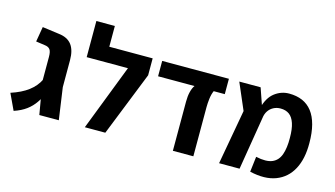

<svg xmlns="http://www.w3.org/2000/svg" viewBox="-84 -1002 2273 1304"><g transform="rotate(15 1053.0 -349.5)"><path d="M246 0 207 -227V-398Q207 -435 196 -450Q185 -465 159 -468L96 -477L114 -583L232 -567Q293 -560 322 -522Q351 -484 351 -414V-224L383 0ZM70 18 17 -95Q91 -119 138.5 -155Q186 -191 210 -241L258 -166Q239 -122 215 -86.5Q191 -51 156 -25Q121 1 70 18Z M566 0 745 -463H455V-571H890V-452L710 0ZM455 -463V-717H585V-463Z M1185 0V-346Q1185 -385 1192.5 -415Q1200 -445 1213 -463H957V-571H1426V-463H1348Q1337 -438 1333 -405.5Q1329 -373 1329 -346V0Z M1729 1 1742 -107Q1816 -91 1857 -108.5Q1898 -126 1914.5 -173Q1931 -220 1930 -290Q1930 -353 1917 -392Q1904 -431 1879.5 -449Q1855 -467 1818 -467Q1791 -467 1769 -455.5Q1747 -444 1733 -423.5Q1719 -403 1715 -373L1682 -435Q1702 -511 1747.5 -545.5Q1793 -580 1848 -580Q1901 -580 1941.5 -562.5Q1982 -545 2010 -509Q2038 -473 2052.5 -418Q2067 -363 2067 -290Q2068 -180 2028.5 -106Q1989 -32 1913 -3Q1837 26 1729 1ZM1510 0 1579 -385 1499 -571H1649L1716 -378L1654 0Z"/></g></svg>

Font: Assistant ExtraLight
Style: Bold
Weight: 700
Version: Version 3.000